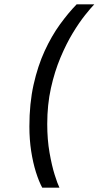

<svg xmlns="http://www.w3.org/2000/svg" viewBox="-20 -732 453 882"><path d="M174 130Q158.5 101.5 145 58.5Q131.5 15.5 123.2 -37.8Q115 -91 115 -151Q115 -256.5 134.2 -342.8Q153.5 -429 185.2 -498Q217 -567 255.5 -620Q294 -673 332 -712H413Q397 -695.5 370.5 -662.2Q344 -629 314.2 -580Q284.5 -531 257.8 -467.5Q231 -404 214 -327.5Q197 -251 197 -162Q197 -91 207.5 -31Q218 29 231.2 71Q244.5 113 253 130Z"/></svg>

Font: Overpass
Style: Italic
Weight: 400
Italic angle: -10°
Designer: Delve Withrington, Dave Bailey, Thomas Jockin
Foundry: Delve Fonts LLC
Version: Version 4.000